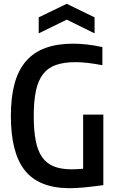

<svg xmlns="http://www.w3.org/2000/svg" viewBox="-20 -977 610 1007"><path d="M342 10Q184 9 110.5 -83Q37 -175 37 -369Q37 -467 56.5 -538.5Q76 -610 116.5 -656.5Q157 -703 218.5 -725.5Q280 -748 365 -748Q397 -748 437 -743.5Q477 -739 517 -730V-635Q475 -643 440.5 -647Q406 -651 377 -651Q316 -651 274 -636.5Q232 -622 206 -588.5Q180 -555 168.5 -501Q157 -447 157 -369Q157 -292 167.5 -238.5Q178 -185 201.5 -152Q225 -119 263 -104Q301 -89 355 -89Q383 -89 416 -92V-376H522V-6Q463 2 421.5 6Q380 10 342 10ZM183 -886 330 -957 476 -886V-802L330 -874L183 -802Z"/></svg>

Font: Encode Sans Compressed
Style: SemiBold
Weight: 600
Designer: Pablo Impallari, Andres Torresi
Foundry: Pablo Impallari, Andres Torresi
Version: Version 1.000; ttfautohint (v1.00) -l 8 -r 50 -G 200 -x 14 -